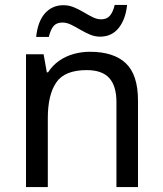

<svg xmlns="http://www.w3.org/2000/svg" viewBox="-20 -755 658 775"><path d="M343 -546Q439 -546 488 -499.5Q537 -453 537 -349V0H450V-343Q450 -408 421 -440Q392 -472 330 -472Q241 -472 207 -422Q173 -372 173 -278V0H85V-536H156L169 -463H174Q192 -491 218.5 -509.5Q245 -528 277 -537Q309 -546 343 -546ZM126 -606Q129 -636 137.5 -659.5Q146 -683 160 -699.5Q174 -716 193 -725Q212 -734 236 -734Q258 -734 278.5 -725.5Q299 -717 318 -705.5Q337 -694 354.5 -685.5Q372 -677 388 -677Q411 -677 423.5 -691.5Q436 -706 443 -735H493Q487 -677 459 -642Q431 -607 384 -607Q363 -607 343 -615.5Q323 -624 303.5 -635.5Q284 -647 266.5 -655.5Q249 -664 232 -664Q208 -664 196 -649.5Q184 -635 177 -606Z"/></svg>

Font: Noto Sans Georgian
Style: Regular
Weight: 400
Designer: Monotype Design Team, Akaki Razmadze
Foundry: Google LLC
Version: Version 2.002